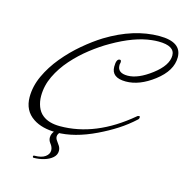

<svg xmlns="http://www.w3.org/2000/svg" viewBox="-108 -648 916 941"><g transform="rotate(15 350.0 -177.0)"><path d="M220 42Q147 42 102 12Q49 -23 49 -92Q49 -147 74 -201Q99 -255 139.5 -304Q180 -353 228 -393.5Q276 -434 321 -462Q457 -545 587 -545Q700 -545 700 -467Q700 -399 625 -342Q553 -287 484 -287Q411 -287 411 -343Q411 -383 429 -383Q436 -383 436 -374Q436 -373 436 -370.5Q436 -368 435 -365Q434 -362 434 -360Q434 -358 434 -356Q434 -317 485 -317Q538 -317 605 -368Q672 -419 672 -469Q672 -518 589 -518Q581 -518 572.5 -517.5Q564 -517 556 -516Q469 -507 360 -444Q316 -419 270.5 -383.5Q225 -348 187 -305Q149 -262 125.5 -213Q102 -164 102 -111Q102 -83 111.5 -58Q121 -33 140 -18Q172 8 229 8Q410 8 581 -136Q585 -140 589 -140Q595 -140 595.5 -140Q596 -140 596 -133Q596 -128 592 -124Q553 -88 510 -60.5Q467 -33 419 -10Q311 42 220 42ZM145 191Q140 191 140 185Q140 180 146 180Q182 180 200.5 166.5Q219 153 219 134Q219 117 205 100Q196 88 196 74Q196 54 211.5 37.5Q227 21 255 21Q262 21 263 25Q247 28 238 38Q227 49 227 61Q227 71 234.5 81Q242 91 249 102Q256 113 256 127Q256 147 239.5 161.5Q223 176 197.5 183.5Q172 191 145 191Z"/></g></svg>

Font: Corinthia
Style: Regular
Weight: 400
Designer: Robert E. Leuschke
Foundry: Robert E. Leuschke
Version: Version 1.013; ttfautohint (v1.8.3)